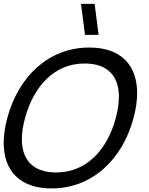

<svg xmlns="http://www.w3.org/2000/svg" viewBox="-40 -988 792 1022"><path d="M412.4 -802.5H484.9L463.6 -967.5H391.1ZM234.4 15C449.9 15 611.4 -138 670.9 -360C683.6 -407.6 690 -452.1 690 -492.5C690 -640.6 604.6 -735 435.3 -735C219.8 -735 58.3 -582 -1.1 -360C-13.9 -312.4 -20.3 -267.9 -20.3 -227.5C-20.3 -79.4 65.1 15 234.4 15ZM257.1 -70C134.7 -70.8 76.4 -138.5 76.4 -247C76.4 -280.9 82.1 -318.9 93.4 -360C140.4 -531.8 250.9 -650 410.5 -650C411.2 -650 411.9 -650 412.6 -650C535.1 -649.2 592.9 -581.3 592.9 -472.5C592.9 -438.7 587.3 -400.9 576.4 -360C530.3 -188.2 418.8 -70 259.2 -70C258.5 -70 257.8 -70 257.1 -70Z"/></svg>

Font: Manrope
Style: MediumItalic
Weight: 500
Italic angle: -15°
Designer: Mikhail Sharanda
Foundry: Mikhail Sharanda
Version: Version 4.502;hotconv 1.0.109;makeotfexe 2.5.65596